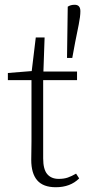

<svg xmlns="http://www.w3.org/2000/svg" viewBox="-20 -772 368 805"><path d="M214 13Q161 13 136 -16Q111 -45 111 -102Q111 -122 111.5 -138Q112 -154 112 -178V-436H13V-466L113 -474L130 -615H167L162 -472H303V-436H161V-108Q161 -62 178 -42Q195 -22 226 -22Q248 -22 264 -27.5Q280 -33 299 -44L312 -24Q275 13 214 13ZM293 -752Q317 -752 317 -725Q317 -703 310 -668.5Q303 -634 295 -594L283 -529H261L264 -744Q276 -752 293 -752Z"/></svg>

Font: Source Serif Pro Light
Style: Regular
Weight: 300
Designer: Frank Grießhammer
Foundry: Adobe Systems Incorporated
Version: Version 3.001;hotconv 1.0.111;makeotfexe 2.5.65597